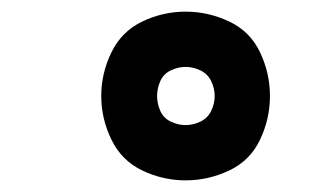

<svg xmlns="http://www.w3.org/2000/svg" viewBox="-20 -809 540 330"><path d="M299 -499Q260 -499 224.5 -516Q189 -533 171.5 -569Q154 -605 154 -644Q154 -683 171.5 -719Q189 -755 224.5 -772Q260 -789 299 -789Q338 -789 374 -772Q410 -755 427 -719Q444 -683 444 -644Q444 -605 427 -569Q410 -533 374 -516Q338 -499 299 -499ZM299 -594Q312 -594 324.5 -600Q337 -606 343 -618.5Q349 -631 349 -644Q349 -657 343 -669.5Q337 -682 324.5 -688Q312 -694 299 -694Q286 -694 273.5 -688Q261 -682 255.5 -669.5Q250 -657 250 -644Q250 -631 255.5 -618.5Q261 -606 273.5 -600Q286 -594 299 -594Z"/></svg>

Font: Iosevka SS08
Style: Bold Italic
Weight: 700
Italic angle: -10°
Monospace: yes
Designer: Belleve Invis
Foundry: Belleve Invis
Version: 2.1.0; ttfautohint (v1.8.2)